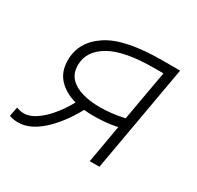

<svg xmlns="http://www.w3.org/2000/svg" viewBox="-120 -657 826 804"><g transform="rotate(30 293.0 -254.5)"><path d="M314.9 -171.9Q291 -171.9 269.5 -174.3Q222.7 -89.4 166.7 -39.8Q110.8 9.8 56.2 9.8Q41 9.8 30 7.6Q19 5.4 12.7 2L21.5 -42.5Q22.5 -42 32.5 -38.6Q42.5 -35.2 58.1 -35.2Q85 -35.2 114.5 -54.9Q144 -74.7 172.1 -108.4Q200.2 -142.1 222.7 -183.1Q170.4 -197.3 138.2 -231.2Q106 -265.1 106 -320.8Q106 -409.2 187.5 -463.4Q269 -517.6 449.7 -517.6H535.2L443.8 0H397L429.2 -183.1Q399.9 -176.8 371.1 -174.3Q342.3 -171.9 314.9 -171.9ZM437.5 -230.5 480.5 -472.7H437Q291.5 -472.7 222.2 -432.1Q152.8 -391.6 152.8 -323.7Q152.8 -285.2 175 -261.7Q197.3 -238.3 235.4 -227.5Q273.4 -216.8 320.3 -216.8Q375.5 -216.8 437.5 -230.5Z"/></g></svg>

Font: Cascadia Mono NF ExtraLight
Style: Italic
Weight: 200
Italic angle: -10°
Monospace: yes
Designer: Aaron Bell
Foundry: Saja Typeworks
Version: Version 2404.023; ttfautohint (v1.8.4)